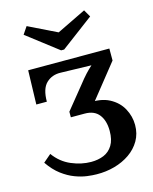

<svg xmlns="http://www.w3.org/2000/svg" viewBox="-140 -1055 929 1163"><g transform="rotate(-15 324.5 -473.5)"><path d="M377 -414Q460 -422 514 -393.5Q568 -365 594.5 -316Q621 -267 621 -213Q621 -158 596 -115Q571 -72 528.5 -42.5Q486 -13 432 2Q378 17 319 16Q295 16 260 11.5Q225 7 185 -8Q145 -23 105 -53Q65 -83 30 -134L79 -176Q121 -118 183.5 -91.5Q246 -65 307 -65Q351 -65 386 -79.5Q421 -94 442 -128Q463 -162 463 -218Q463 -282 433.5 -320Q404 -358 344 -358H257V-393ZM369 -531Q398 -568 417.5 -589Q437 -610 459 -630L268 -635Q213 -637 177 -602.5Q141 -568 141 -487H75L81 -700H590V-625L405 -393H257ZM305 -765 110 -915 141 -961 319 -874 502 -963 528 -918 324 -765Z"/></g></svg>

Font: Lora
Style: Weight 700
Weight: 700
Designer: Olga Karpushina, Alexei Vanyashin (Cyrillic)
Foundry: Cyreal
Version: Version 3.001